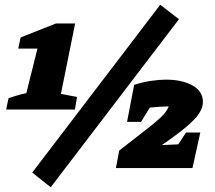

<svg xmlns="http://www.w3.org/2000/svg" viewBox="-20 -709 906 810"><path d="M6 -247 16 -295Q36 -301 49.5 -305.5Q63 -310 91 -316L138 -504H57L67 -551L216 -610H297L237 -313L305 -300L296 -247ZM194 81 116 19 656 -689 735 -628ZM469 0 483 -74 590 -157Q634 -191 658.5 -214Q683 -237 692 -260Q656 -260 612 -255L575 -195H516L546 -351Q584 -363 618 -368Q652 -373 681 -373Q748 -373 792 -348.5Q836 -324 836 -279Q836 -256 821 -232Q806 -208 768.5 -176Q731 -144 663 -97L732 -100L765 -150H825L792 0Z"/></svg>

Font: Piazzolla Black
Style: Italic
Weight: 900
Italic angle: -11.3°
Designer: Juan Pablo del Peral
Foundry: Huerta Tipografica
Version: Version 1.330